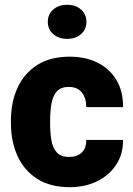

<svg xmlns="http://www.w3.org/2000/svg" viewBox="-20 -776 560 806"><path d="M269.5 -117.2Q304.2 -117.2 323.5 -136Q342.8 -154.8 341.8 -188.5H496.6Q497.1 -128.9 467.5 -84.2Q438 -39.6 387.5 -14.9Q336.9 9.8 273.4 9.8Q190.9 9.8 136 -25.4Q81.1 -60.5 53.5 -121.3Q25.9 -182.1 25.9 -258.3V-269.5Q25.9 -346.2 53.2 -406.7Q80.6 -467.3 135.5 -502.7Q190.4 -538.1 272.5 -538.1Q338.4 -538.1 388.9 -513.2Q439.5 -488.3 468.3 -440.9Q497.1 -393.6 496.6 -326.2H341.8Q342.8 -361.8 324.5 -386.5Q306.2 -411.1 268.6 -411.1Q234.9 -411.1 218 -391.6Q201.2 -372.1 195.8 -339.8Q190.4 -307.6 190.4 -269.5V-258.3Q190.4 -219.2 195.8 -187.3Q201.2 -155.3 218.3 -136.2Q235.4 -117.2 269.5 -117.2ZM180.7 -684.1Q180.7 -715.8 203.4 -735.8Q226.1 -755.9 261.7 -755.9Q297.9 -755.9 320.3 -735.8Q342.8 -715.8 342.8 -684.1Q342.8 -652.8 320.3 -632.8Q297.9 -612.8 261.7 -612.8Q226.1 -612.8 203.4 -632.8Q180.7 -652.8 180.7 -684.1Z"/></svg>

Font: Vazirmatn RD Black
Style: Regular
Weight: 900
Designer: Saber Rastikerdar
Foundry: Saber Rastikerdar
Version: Version 32.102